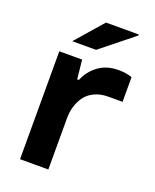

<svg xmlns="http://www.w3.org/2000/svg" viewBox="-136 -803 710 881"><g transform="rotate(20 219.0 -362.0)"><path d="M110.8 -590.8 227.1 -724.1H387.2V-719.2L227.1 -590.8ZM70.8 0V-526.9H182.1L191.9 -434.1H200.2Q218.3 -479.5 258.3 -509.3Q298.3 -539.1 356 -539.1Q394.5 -539.1 422.9 -528.8V-408.2H354Q315.9 -408.2 286.9 -394.5Q257.8 -380.9 241.5 -357.9Q225.1 -335 217 -307.9Q209 -280.8 209 -251V0Z"/></g></svg>

Font: Archivo Expanded SemiBold
Style: Regular
Weight: 600
Width: 7
Designer: Hector Gatti
Foundry: Omnibus-Type
Version: Version 2.001